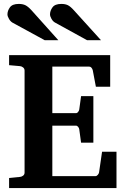

<svg xmlns="http://www.w3.org/2000/svg" viewBox="-20 -949 638 969"><path d="M567.9 0H25.9V-50.8L81.1 -56.2Q89.8 -57.1 96.9 -62.7Q104 -68.4 104 -78.1V-592.8Q104 -602.5 96.9 -608.4Q89.8 -614.3 81.1 -615.2L25.9 -620.1V-670.9H536.1V-511.2H463.9L448.2 -594.2Q446.3 -601.6 441.7 -607.2Q437 -612.8 430.2 -612.8H244.1V-377.9H362.8Q369.6 -377.9 374.5 -384.5Q379.4 -391.1 379.9 -396L389.2 -463.9H451.2V-229H389.2L379.9 -296.9Q379.4 -302.2 374.5 -308.6Q369.6 -314.9 362.8 -314.9H244.1V-60.1H461.9Q468.3 -60.1 473.9 -66.9Q479.5 -73.7 480 -79.1L495.1 -183.1H567.9ZM489.7 -746.1H419.4L258.8 -834.5Q247.6 -840.3 240 -853.5Q232.4 -866.7 232.4 -876.5Q232.4 -894.5 244.9 -911.9Q257.3 -929.2 289.6 -929.2Q309.6 -929.2 322.8 -922.6Q335.9 -916 352.5 -897.5ZM274.4 -746.1H205.6L43.5 -834.5Q33.2 -840.3 25.4 -853.5Q17.6 -866.7 17.6 -876.5Q17.6 -894.5 30 -911.9Q42.5 -929.2 74.7 -929.2Q94.7 -929.2 108.2 -922.6Q121.6 -916 138.7 -897.5Z"/></svg>

Font: Charis
Style: Bold
Weight: 700
Designer: Walt Agee, Miriam Martin, Annie Olsen, Victor Gaultney, Lorna Priest, Alan Ward, Bob Hallissy, Martin Hosken, Sharon Cor
Foundry: SIL Global
Version: Version 7.000